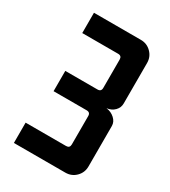

<svg xmlns="http://www.w3.org/2000/svg" viewBox="-162 -725 716 808"><g transform="rotate(30 196.5 -321.5)"><path d="M53.6 -642.9H281.4Q311.4 -642.9 332.1 -622.1Q352.9 -601.4 352.9 -571.4V-375Q352.9 -354.3 338.2 -339.3Q323.6 -324.3 300 -321.4Q323.6 -318.6 340.4 -303.2Q357.1 -287.9 357.1 -267.9V-71.4Q357.1 -41.4 336.4 -20.7Q315.7 0 285.7 0H35.7V-98.6H232.1Q250 -98.6 250 -116.4V-254.3Q250 -272.1 232.1 -272.1H71.4V-370.7H227.9Q245.7 -370.7 245.7 -388.6V-526.4Q245.7 -544.3 227.9 -544.3H53.6Z"/></g></svg>

Font: Aire Exterior
Style: Regular
Weight: 400
Width: 4
Designer: Jayvee Enaguas (HarvettFox96)
Version: 20190503.02